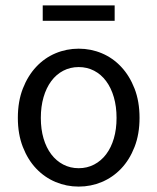

<svg xmlns="http://www.w3.org/2000/svg" viewBox="-20 -678 582 710"><path d="M271 12Q226 12 185.5 -5Q145 -22 114 -54.5Q83 -87 64.5 -134.5Q46 -182 46 -242Q46 -303 64.5 -350.5Q83 -398 114 -431Q145 -464 185.5 -481Q226 -498 271 -498Q316 -498 356.5 -481Q397 -464 428 -431Q459 -398 477.5 -350.5Q496 -303 496 -242Q496 -182 477.5 -134.5Q459 -87 428 -54.5Q397 -22 356.5 -5Q316 12 271 12ZM271 -56Q302 -56 328 -69.5Q354 -83 372.5 -107.5Q391 -132 401 -166Q411 -200 411 -242Q411 -284 401 -318.5Q391 -353 372.5 -378Q354 -403 328 -416.5Q302 -430 271 -430Q240 -430 214 -416.5Q188 -403 169.5 -378Q151 -353 141 -318.5Q131 -284 131 -242Q131 -200 141 -166Q151 -132 169.5 -107.5Q188 -83 214 -69.5Q240 -56 271 -56ZM138 -601V-658H404V-601Z"/></svg>

Font: CV Source Sans
Style: Regular
Weight: 400
Designer: Paul D. Hunt
Foundry: Adobe Systems Incorporated
Version: Version 3.001